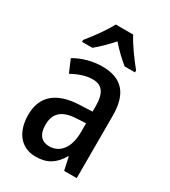

<svg xmlns="http://www.w3.org/2000/svg" viewBox="-190 -860 853 964"><g transform="rotate(30 237.0 -378.0)"><path d="M292 -766H191C170 -724 124 -661 88 -617V-606H148C175 -628 209 -661 241 -697C272 -661 306 -629 335 -606H395V-617C360 -660 315 -721 292 -766ZM240 -550C182 -550 126 -534 80 -507L111 -434C153 -457 192 -470 230 -470C284 -470 309 -436 309 -361V-329L237 -326C106 -321 37 -263 37 -154C37 -60 84 10 173 10C241 10 281 -17 315 -74H318L334 0H407V-363C407 -486 355 -550 240 -550ZM256 -259 310 -262V-210C310 -120 268 -69 207 -69C164 -69 137 -95 137 -154C137 -219 172 -255 256 -259Z"/></g></svg>

Font: Noto Sans Gurmukhi UI Condensed Medium
Style: Regular
Weight: 500
Width: 3
Designer: Jelle Bosma - Monotype Design Team
Foundry: Monotype Imaging Inc.
Version: Version 2.004